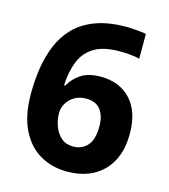

<svg xmlns="http://www.w3.org/2000/svg" viewBox="-110 -811 800 908"><g transform="rotate(15 290.5 -357.0)"><path d="M42 -303Q42 -365 51 -425.5Q60 -486 82 -540Q104 -594 144 -635.5Q184 -677 246.5 -700.5Q309 -724 398 -724Q419 -724 447.5 -721.5Q476 -719 494 -716V-594Q475 -599 451 -601.5Q427 -604 396 -604Q316 -604 270.5 -575.5Q225 -547 205.5 -496.5Q186 -446 183 -381H189Q209 -417 245 -441Q281 -465 341 -465Q434 -465 488.5 -406Q543 -347 543 -239Q543 -122 478 -56Q413 10 301 10Q228 10 169.5 -23.5Q111 -57 76.5 -126.5Q42 -196 42 -303ZM298 -112Q342 -112 368.5 -142Q395 -172 395 -236Q395 -287 372 -317Q349 -347 301 -347Q268 -347 244 -332.5Q220 -318 207 -295.5Q194 -273 194 -249Q194 -216 205.5 -184.5Q217 -153 240 -132.5Q263 -112 298 -112Z"/></g></svg>

Font: Noto Sans Georgian Bold
Style: Regular
Weight: 700
Designer: Monotype Design Team, Akaki Razmadze
Foundry: Google LLC
Version: Version 2.005; ttfautohint (v1.8.4.7-5d5b)